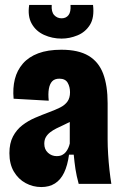

<svg xmlns="http://www.w3.org/2000/svg" viewBox="-20 -743 497 776"><path d="M147 13Q113 13 83.5 -3Q54 -19 36 -49.5Q18 -80 18 -124Q18 -164 32.5 -191.5Q47 -219 70.5 -237Q94 -255 122 -267Q150 -279 177 -289Q204 -299 223 -308.5Q242 -318 252.5 -332.5Q263 -347 263 -370Q263 -392 253.5 -408.5Q244 -425 220 -425Q201 -425 191 -414.5Q181 -404 177.5 -384Q174 -364 177 -336L35 -344Q31 -387 40 -423Q49 -459 72.5 -486Q96 -513 134.5 -527.5Q173 -542 228 -542Q297 -542 338 -517.5Q379 -493 397 -445Q415 -397 415 -326V-179Q415 -152 417 -119.5Q419 -87 422.5 -55.5Q426 -24 430 0H298Q289 -33 285 -59.5Q281 -86 278 -118H259Q253 -74 239 -45Q225 -16 202 -1.5Q179 13 147 13ZM209 -112Q222 -112 231 -116.5Q240 -121 246 -128.5Q252 -136 256 -145Q260 -154 262 -163V-280L295 -272Q283 -261 268 -253Q253 -245 237.5 -238Q222 -231 208 -224Q194 -217 183 -208.5Q172 -200 165.5 -189Q159 -178 159 -162Q159 -139 174 -125.5Q189 -112 209 -112ZM98 -723H189Q187 -695 199 -682Q211 -669 229 -669Q247 -669 257 -682Q267 -695 265 -723H356Q362 -672 343.5 -642.5Q325 -613 293 -600Q261 -587 229 -587Q191 -587 158 -602Q125 -617 108 -647.5Q91 -678 98 -723Z"/></svg>

Font: Bricolage Grotesque 24pt Condensed ExtraBold
Style: Regular
Weight: 800
Width: 3
Designer: Mathieu Triay
Foundry: Atelier Triay
Version: Version 1.001;gftools[0.9.33.dev8+g029e19f]